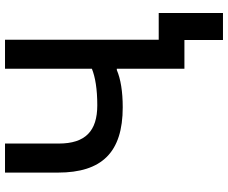

<svg xmlns="http://www.w3.org/2000/svg" viewBox="-90 -648 888 747"><g transform="rotate(-90 353.5 -274.0)"><path d="M572 0H460V-263H455C420 -248 371 -240 310 -240C135 -240 56 -321 56 -492V-698H169V-489C169 -385 218 -339 318 -339C381 -339 428 -347 460 -360V-698H573V-100H677V150H572Z"/></g></svg>

Font: Plexus Sans Medium
Style: Regular
Weight: 500
Version: Version 2.001;PS 002.001;hotconv 1.0.70;makeotf.lib2.5.58329